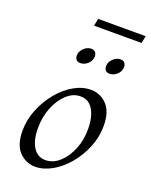

<svg xmlns="http://www.w3.org/2000/svg" viewBox="-153 -891 774 987"><g transform="rotate(20 234.5 -397.5)"><path d="M164 15Q113 15 76.5 -22.5Q40 -60 40 -137Q40 -197 63 -254Q86 -311 123.5 -356.5Q161 -402 207 -428.5Q253 -455 299 -455Q352 -455 388 -417Q424 -379 424 -302Q424 -241 400.5 -184Q377 -127 339 -82Q301 -37 255 -11Q209 15 164 15ZM202 -35Q243 -35 278 -66.5Q313 -98 334 -150Q355 -202 354 -263Q354 -302 344 -334Q334 -366 314 -385.5Q294 -405 261 -405Q220 -405 185.5 -373Q151 -341 130.5 -289.5Q110 -238 110 -177Q110 -112 134 -73.5Q158 -35 202 -35ZM360 -565Q344 -565 337 -574Q330 -583 330 -596Q330 -618 348.5 -636Q367 -654 389 -654Q404 -654 411.5 -645Q419 -636 419 -623Q419 -599 400.5 -582Q382 -565 360 -565ZM200 -565Q184 -565 177 -574Q170 -583 170 -596Q170 -618 188.5 -636Q207 -654 229 -654Q244 -654 251.5 -645Q259 -636 259 -623Q259 -599 240.5 -582Q222 -565 200 -565ZM209 -810H469L461 -770H201Z"/></g></svg>

Font: Bona Nova
Style: Italic
Weight: 400
Italic angle: -4°
Designer: Mateusz Machalski
Foundry: Capitalics
Version: Version 4.001; ttfautohint (v1.8.3)